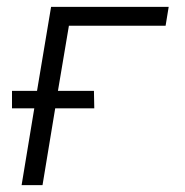

<svg xmlns="http://www.w3.org/2000/svg" viewBox="-20 -540 540 560"><path d="M43 0 80 -224H15V-275H88L129 -520H472L463 -465H181L149 -275H254L255 -224H141L104 0Z"/></svg>

Font: Iosevka Term Curly Lt Obl
Style: Regular
Weight: 300
Italic angle: -9°
Designer: Belleve Invis
Foundry: Belleve Invis
Version: Version 32.3.0